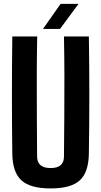

<svg xmlns="http://www.w3.org/2000/svg" viewBox="-20 -994 538 1022"><path d="M249.5 9Q141.5 9 94.2 -33.8Q47 -76.5 45.5 -175.5Q43.5 -331 43.5 -488Q43.5 -645 45.5 -800H178Q176 -696.5 175.8 -588.5Q175.5 -480.5 176.2 -372.2Q177 -264 177.5 -160.5Q177.5 -130.5 195.5 -115Q213.5 -99.5 249.5 -99.5Q285.5 -99.5 303 -115Q320.5 -130.5 320.5 -160.5Q321.5 -264 322.2 -372.2Q323 -480.5 322.8 -588.5Q322.5 -696.5 320.5 -800H453Q455.5 -645 455.5 -488Q455.5 -331 453 -175.5Q451.5 -76.5 404.5 -33.8Q357.5 9 249.5 9ZM209 -840 302.5 -973.5H398L299.5 -840Z"/></svg>

Font: Big Shoulders Text Thin ExtraBold
Style: Regular
Weight: 800
Version: Version 2.002